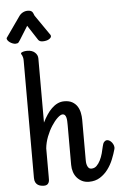

<svg xmlns="http://www.w3.org/2000/svg" viewBox="-102 -910 619 979"><g transform="rotate(-5 207.5 -420.0)"><path d="M35.2 -616.2Q35.2 -627 33.4 -633.3Q31.7 -639.6 30 -643.3Q28.3 -647 26.6 -649.2Q24.9 -651.4 24.9 -653.8Q24.9 -656.7 27.8 -658.7Q30.8 -660.6 35.6 -662.1Q40.5 -663.6 46.1 -664.3Q51.8 -665 57.1 -665Q82 -665 96.4 -652.1Q110.8 -639.2 110.8 -621.1V-293Q121.1 -314 133.1 -332Q145 -350.1 158.9 -363.5Q172.9 -377 188.7 -384.5Q204.6 -392.1 223.1 -392.1Q248 -392.1 264.2 -382.8Q280.3 -373.5 289.6 -358.9Q298.8 -344.2 302.5 -326.2Q306.2 -308.1 306.2 -291V-84Q306.2 -80.6 306.6 -73Q307.1 -65.4 309.6 -57.6Q312 -49.8 317.1 -43.9Q322.3 -38.1 332 -38.1Q347.2 -38.1 358.2 -48.8Q369.1 -59.6 377.2 -75.7Q385.3 -91.8 390.4 -110.6Q395.5 -129.4 398.9 -146Q401.9 -161.1 408 -168Q414.1 -174.8 421.1 -175.5Q428.2 -176.3 435.5 -171.9Q442.9 -167.5 448.2 -160.4Q453.6 -153.3 456.3 -144.5Q459 -135.7 457 -127.9Q450.2 -103 439.2 -75.7Q428.2 -48.3 411.1 -25.4Q394 -2.4 370.1 12.7Q346.2 27.8 314 27.8Q293.9 27.8 278.6 20.3Q263.2 12.7 252.2 0Q241.2 -12.7 235.6 -29.8Q230 -46.9 230 -65.9V-269Q230 -280.8 229.5 -291Q229 -301.3 226.8 -309.1Q224.6 -316.9 220.5 -321.5Q216.3 -326.2 209 -326.2Q198.2 -326.2 182.6 -311.5Q167 -296.9 151.9 -273.4Q136.7 -250 125.2 -220.5Q113.8 -190.9 110.8 -161.1V-15.1Q110.8 -7.8 110.6 -0.2Q110.4 7.3 107.7 13.4Q105 19.5 99.4 23.7Q93.8 27.8 83 27.8Q75.7 27.8 67.1 26.1Q58.6 24.4 51.5 19.8Q44.4 15.1 39.8 6.6Q35.2 -2 35.2 -16.1ZM176.8 -744.1Q179.7 -740.2 182.1 -736.6Q184.6 -732.9 184.6 -729Q184.6 -720.7 172.4 -713.4Q160.2 -706.1 139.6 -706.1Q131.3 -706.1 125.7 -709.2Q120.1 -712.4 117.7 -716.3L68.4 -792L25.4 -723.1Q21.5 -716.3 17.1 -711.2Q12.7 -706.1 1.5 -706.1Q-5.4 -706.1 -12.9 -709Q-20.5 -711.9 -26.9 -716.3Q-33.2 -720.7 -37.4 -726.3Q-41.5 -731.9 -41.5 -737.3Q-41.5 -739.3 -39.6 -741.2L30.8 -841.3Q39.6 -855 51.8 -861.6Q64 -868.2 76.7 -868.2Q85.4 -868.2 90.8 -866.5Q96.2 -864.7 99.6 -861.3Q103 -857.9 105.2 -852.8Q107.4 -847.7 110.4 -840.3Z"/></g></svg>

Font: Grand Hotel
Style: Regular
Weight: 400
Designer: Brian J. Bonislawsky & Jim Lyles for Astigmatic (AOETI)
Foundry: Astigmatic (AOETI)
Version: Version 001.000